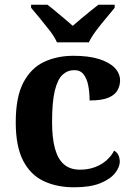

<svg xmlns="http://www.w3.org/2000/svg" viewBox="-20 -786 567 816"><path d="M295.2 10Q221.6 10 165.8 -16.3Q109.9 -42.5 78.4 -103Q46.9 -163.5 46.9 -266.2Q46.9 -374.3 79.6 -435.8Q112.3 -497.3 167.7 -523.1Q223.1 -548.9 291.9 -548.9Q357.1 -548.9 401.2 -535Q445.2 -521.1 467.8 -497.4Q490.3 -473.8 490.3 -444Q490.3 -422.7 479.7 -402.9Q469.1 -383.1 441.2 -371Q413.3 -359 360.7 -359Q360.7 -393.9 354.9 -423Q349.2 -452.2 335.2 -470.1Q321.3 -487.9 296 -487.9Q267.3 -487.9 246 -468.5Q224.8 -449 213 -401.1Q201.3 -353.1 201.3 -267.2Q201.3 -199.6 213.6 -154.7Q225.9 -109.7 252 -87.3Q278 -64.9 319.8 -64.9Q354.9 -64.9 383.5 -75.6Q412.1 -86.3 433.1 -105Q454 -123.6 465 -145.9Q477.6 -138.7 483.3 -126.3Q489 -113.9 489 -99.9Q489 -75.2 468.5 -49.7Q448.1 -24.2 405.6 -7.1Q363.2 10 295.2 10ZM222 -606Q212 -629 191.7 -655.5Q171.3 -682 149.7 -708Q128.1 -734 112.1 -753V-766H181.3Q195.6 -755.6 214.9 -739.2Q234.2 -722.8 254.3 -706.3Q274.3 -689.8 289.3 -676.2Q304.3 -689.8 324.3 -706.3Q344.3 -722.8 364.4 -739.2Q384.5 -755.6 398.3 -766H467.4V-753Q452.4 -734 430.3 -708Q408.2 -682 388.4 -655.5Q368.6 -629 357.6 -606Z"/></svg>

Font: Noto Serif Hebrew
Style: Regular
Weight: 400
Designer: Monotype Design Team
Foundry: Monotype Imaging Inc.
Version: Version 2.003